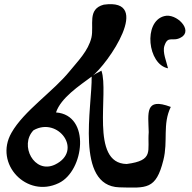

<svg xmlns="http://www.w3.org/2000/svg" viewBox="-20 -877 907 905"><path d="M754 -801C654 -775 676 -573 772 -555C765 -586 745 -631 755 -661C772 -713 794 -677 834 -701C892 -734 811 -817 754 -801ZM138 -263C254 -329 374 -166 239 -101C141 -55 70 -193 138 -263ZM469 -855C390 -834 424 -759 411 -700C396 -637 347 -589 308 -541C230 -445 92 -354 34 -251C-50 -104 107 59 257 -14C377 -71 409 -335 244 -347C267 -416 354 -473 412 -516C415 -376 333 -1 542 6C671 9 715 18 750 -122C773 -213 745 -291 785 -373C661 -420 679 -343 681 -254C674 -165 708 -121 577 -104C402 -107 495 -441 458 -544C444 -535 424 -528 412 -516C490 -576 703 -888 469 -855Z"/></svg>

Font: Philokalia
Style: Regular
Weight: 400
Version: Version 001.010